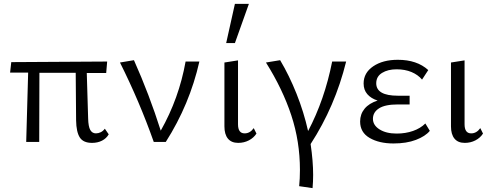

<svg xmlns="http://www.w3.org/2000/svg" viewBox="-20 -731 2535 989"><path d="M125 -357H32L38 -411L532 -414L527 -355H427L434 -121Q435 -79 445 -61.5Q455 -44 474 -44Q487 -44 499 -50Q511 -56 520 -68L540 -39Q528 -18 505.5 -6.5Q483 5 454 5Q409 5 391 -23Q373 -51 372 -111L370 -356H183L182 0H115Z M598 -409 670 -421Q749 -244 808 -58Q902 -224 936 -414H1007Q957 -193 834 0H772Q699 -207 598 -409Z M1136 -80V-409L1206 -420V-91Q1206 -44 1240 -44Q1268 -44 1287 -71L1301 -43Q1287 -21 1262 -8Q1237 5 1207 5Q1172 5 1154 -17Q1136 -39 1136 -80ZM1190 -711H1262L1190 -509H1145Z M1525 144Q1525 -2 1480.5 -137Q1436 -272 1350 -409L1423 -421Q1470 -342 1507.5 -248Q1545 -154 1567 -56Q1652 -217 1691 -414H1763Q1706 -183 1580 11Q1593 99 1593 170Q1593 205 1590 238L1521 228Q1525 189 1525 144Z M1835 -105Q1835 -143 1858 -171Q1881 -199 1925 -213Q1891 -224 1872 -246Q1853 -268 1853 -301Q1853 -356 1902.5 -389.5Q1952 -423 2029 -423Q2128 -423 2186 -370L2154 -321Q2133 -346 2099.5 -360Q2066 -374 2023 -374Q1978 -374 1948 -355.5Q1918 -337 1918 -302Q1918 -270 1946 -254Q1974 -238 2029 -238H2090V-193H2029Q1964 -193 1932.5 -173Q1901 -153 1901 -119Q1901 -86 1935 -64.5Q1969 -43 2023 -43Q2069 -43 2107.5 -56.5Q2146 -70 2171 -95L2194 -57Q2171 -29 2122.5 -10.5Q2074 8 2007 8Q1933 8 1884 -20.5Q1835 -49 1835 -105Z M2303 -80V-409L2373 -420V-91Q2373 -44 2407 -44Q2435 -44 2454 -71L2468 -43Q2454 -21 2429 -8Q2404 5 2374 5Q2339 5 2321 -17Q2303 -39 2303 -80Z"/></svg>

Font: LXGW Bright GB
Style: Regular
Weight: 400
Designer: Christian Thalmann (Catharsis Fonts)
Foundry: LXGW / Christian Thalmann (Catharsis Fonts) / Fontworks Inc.
Version: Version 5.510